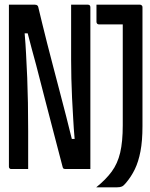

<svg xmlns="http://www.w3.org/2000/svg" viewBox="-20 -720 640 818"><path d="M100 0H27Q24 0 22 -1.5Q20 -3 19 -5Q18 -7 18 -11V-700H129Q133 -700 135.5 -699Q138 -698 140 -696Q142 -694 143 -690Q150 -660 159.5 -621.5Q169 -583 180.5 -537Q192 -491 205.5 -440.5Q219 -390 233 -335.5Q247 -281 262 -224Q274 -176 286 -128H298Q294 -172 292 -212Q289 -259 287 -302.5Q285 -346 284 -386Q283 -426 283 -465.5Q283 -505 283 -545V-700H355Q360 -700 362.5 -697Q365 -694 365 -689V0H258Q254 0 251 -1.5Q248 -3 247 -8Q228 -80 209.5 -151.5Q191 -223 172 -295.5Q153 -368 134 -443Q116 -508 98 -578H85Q89 -532 91 -491Q94 -440 96 -388.5Q98 -337 99 -282Q100 -227 100 -161ZM390 78Q431 45 456 11Q481 -23 492 -69.5Q503 -116 503 -186V-616H402Q397 -616 394 -619Q391 -622 391 -627V-700H576Q580 -700 582 -698.5Q584 -697 585.5 -695Q587 -693 587 -689V-182Q587 -120 578.5 -75.5Q570 -31 554.5 1Q539 33 516 60Q507 71 499.5 74.5Q492 78 479 78Z"/></svg>

Font: Code D OnePiece
Style: Regular
Weight: 400
Version: Version 1.085; ttfautohint (v1.8.4.7-5d5b);Nerd Fonts 3.0.2